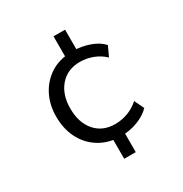

<svg xmlns="http://www.w3.org/2000/svg" viewBox="-167 -735 935 979"><g transform="rotate(-30 300.0 -245.5)"><path d="M284 115V-16L298 6Q237 -1 190 -34Q143 -67 117 -121Q91 -175 91 -244Q91 -310 116.5 -363Q142 -416 188.5 -450Q235 -484 298 -490L284 -464V-606H352V-467L333 -492Q381 -492 428 -475.5Q475 -459 502 -429L475 -371Q447 -398 410.5 -412Q374 -426 335 -426Q261 -426 217.5 -376Q174 -326 174 -244Q174 -161 217 -111Q260 -61 334 -61Q373 -61 410 -75Q447 -89 475 -115L502 -58Q473 -28 426.5 -10.5Q380 7 331 7L352 -13V115Z"/></g></svg>

Font: NunitoSans1
Style: Book
Weight: 400
Designer: Vernon Adams
Foundry: Vernon Adams
Version: Version 3.101;gftools[0.9.27]